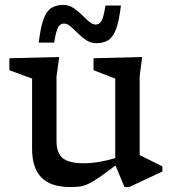

<svg xmlns="http://www.w3.org/2000/svg" viewBox="-20 -748 702 778"><path d="M209 -177Q209 -128.5 234 -107.5Q259 -86.5 319.5 -86.5Q351 -86.5 384.8 -92.5Q418.5 -98.5 447 -107.5V-429.5L359 -463.5V-512L556 -517L546 -439V-119.5L638 -74V-53L503.5 10H484.5L448 -77.5Q407.5 -47 381.8 -29.2Q356 -11.5 338 -3Q320 5.5 303.8 7.8Q287.5 10 266 10Q185 10 147.5 -29Q110 -68 110 -144.5V-429.5L18 -463.5V-512L220 -517L209 -439ZM470 -725.5Q462.5 -662 450 -629.2Q437.5 -596.5 418 -584.8Q398.5 -573 370 -573Q348 -573 329.8 -585Q311.5 -597 295.8 -612.8Q280 -628.5 266.2 -640.5Q252.5 -652.5 239.5 -652.5Q224.5 -652.5 216 -638.5Q207.5 -624.5 199.5 -575.5H137Q144.5 -639 157 -671.8Q169.5 -704.5 189.2 -716.2Q209 -728 237 -728Q259 -728 277.2 -716Q295.5 -704 311.2 -688.2Q327 -672.5 341 -660.5Q355 -648.5 367.5 -648.5Q382.5 -648.5 391 -662.5Q399.5 -676.5 407.5 -725.5Z"/></svg>

Font: Newsreader Caption
Style: Regular
Weight: 400
Designer: Hugues Gentile
Foundry: Production Type
Version: Version 1.001